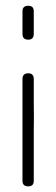

<svg xmlns="http://www.w3.org/2000/svg" viewBox="-20 -660 200 680"><path d="M99.6 -200.2Q99.6 -172.9 99.6 -137.7Q99.6 -120.1 99.6 -99.6Q99.6 -40 99.6 -19.5Q99.6 0 80.1 0Q59.6 0 59.6 -19.5Q59.6 -40 59.6 -99.6Q59.6 -160.2 59.6 -200.2Q59.6 -240.2 59.6 -299.8Q59.6 -360.4 59.6 -379.9Q59.6 -400.4 80.1 -400.4Q99.6 -400.4 99.6 -379.9Q99.6 -360.4 99.6 -299.8Q100.6 -240.2 99.6 -200.2ZM99.6 -540Q99.6 -519.5 80.1 -519.5Q59.6 -519.5 59.6 -540Q59.6 -559.6 59.6 -580.1Q59.6 -599.6 59.6 -620.1Q59.6 -639.6 80.1 -639.6Q99.6 -639.6 99.6 -620.1Q99.6 -599.6 99.6 -580.1Q99.6 -559.6 99.6 -540Z"/></svg>

Font: Demofont
Style: Regular
Weight: 400
Version: Version 1.0